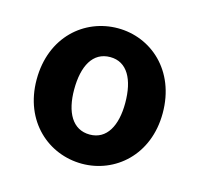

<svg xmlns="http://www.w3.org/2000/svg" viewBox="-68 -884 556 534"><g transform="rotate(15 210.0 -617.0)"><path d="M210 -422C305 -422 391 -495 391 -616C391 -739 305 -812 210 -812C114 -812 28 -739 28 -616C28 -495 114 -422 210 -422ZM210 -506C160 -506 136 -551 136 -616C136 -684 160 -729 210 -729C259 -729 283 -684 283 -616C283 -551 259 -506 210 -506Z"/></g></svg>

Font: Source Han Sans KR
Style: Bold
Weight: 700
Designer: Ryoko NISHIZUKA 西塚涼子 (kana, bopomofo & ideographs); Paul D. Hunt (Latin, Greek & Cyrillic); Sandoll Communications 산돌커뮤니
Foundry: Adobe
Version: Version 2.004;hotconv 1.0.118;makeotfexe 2.5.65603